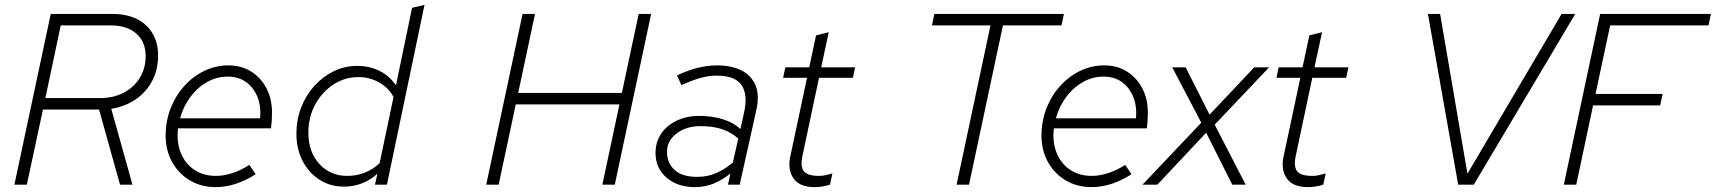

<svg xmlns="http://www.w3.org/2000/svg" viewBox="-20 -757 7033 787"><path d="M39 0 188 -700H440Q498 -700 540 -679.5Q582 -659 605 -620.5Q628 -582 628 -529Q628 -472 604 -426Q580 -380 536.5 -350Q493 -320 436 -311L523 0H472L386 -308H156L90 0ZM166 -355H390Q445 -355 487 -377Q529 -399 553 -438Q577 -477 577 -527Q577 -586 538.5 -619.5Q500 -653 433 -653H229Z M864 10Q805 10 758.5 -17.5Q712 -45 685.5 -93Q659 -141 659 -201Q659 -260 679 -312Q699 -364 735 -404Q771 -444 817.5 -466.5Q864 -489 916 -489Q969 -489 1009 -464Q1049 -439 1072 -395.5Q1095 -352 1095 -295Q1095 -279 1094 -263.5Q1093 -248 1091 -231H710Q703 -175 721 -130.5Q739 -86 776.5 -61Q814 -36 865 -36Q897 -36 932.5 -47.5Q968 -59 1002 -81L1028 -43Q988 -17 946.5 -3.5Q905 10 864 10ZM718 -272H1046Q1051 -320 1035.5 -359Q1020 -398 989 -420.5Q958 -443 913 -443Q869 -443 829.5 -421Q790 -399 761 -360.5Q732 -322 718 -272Z M1390 8Q1334 8 1290 -20Q1246 -48 1220.5 -97Q1195 -146 1195 -209Q1195 -266 1214.5 -316.5Q1234 -367 1268.5 -405Q1303 -443 1348 -465Q1393 -487 1445 -487Q1492 -487 1533.5 -467.5Q1575 -448 1603 -407L1669 -725L1720 -737L1566 0H1517L1527 -45Q1497 -18 1462.5 -5Q1428 8 1390 8ZM1404 -36Q1479 -36 1536 -88L1593 -359Q1574 -396 1535 -418.5Q1496 -441 1450 -441Q1393 -441 1346.5 -410.5Q1300 -380 1272 -328.5Q1244 -277 1244 -213Q1244 -134 1289 -85Q1334 -36 1404 -36Z M1973 0 2122 -700H2173L2104 -376H2529L2598 -700H2649L2500 0H2449L2519 -329H2094L2024 0Z M2829 10Q2757 10 2712 -29Q2667 -68 2667 -130Q2667 -175 2690 -209Q2713 -243 2754 -262.5Q2795 -282 2847 -282Q2898 -282 2942 -268.5Q2986 -255 3015 -228L3030 -296Q3046 -368 3020 -407.5Q2994 -447 2916 -447Q2885 -447 2851 -437.5Q2817 -428 2773 -408L2755 -448Q2802 -470 2842 -479.5Q2882 -489 2919 -489Q2977 -489 3018 -469Q3059 -449 3076.5 -408Q3094 -367 3080 -305L3012 0H2964L2974 -46Q2941 -19 2905 -4.5Q2869 10 2829 10ZM2838 -32Q2880 -32 2915.5 -47.5Q2951 -63 2984 -91L3006 -189Q2977 -215 2940 -227.5Q2903 -240 2851 -240Q2793 -240 2753.5 -210Q2714 -180 2714 -135Q2714 -89 2745 -60.5Q2776 -32 2838 -32Z M3319 10Q3258 10 3233 -25Q3208 -60 3219 -114L3288 -438H3190L3199 -481H3297L3325 -612L3377 -625L3346 -481H3485L3476 -438H3337L3269 -117Q3260 -74 3275 -55Q3290 -36 3337 -36Q3350 -36 3362 -38.5Q3374 -41 3392 -46L3382 0Q3366 5 3350.5 7.5Q3335 10 3319 10Z M3901 0 4040 -653H3800L3810 -700H4341L4331 -653H4091L3952 0Z M4454 10Q4395 10 4348.5 -17.5Q4302 -45 4275.5 -93Q4249 -141 4249 -201Q4249 -260 4269 -312Q4289 -364 4325 -404Q4361 -444 4407.5 -466.5Q4454 -489 4506 -489Q4559 -489 4599 -464Q4639 -439 4662 -395.5Q4685 -352 4685 -295Q4685 -279 4684 -263.5Q4683 -248 4681 -231H4300Q4293 -175 4311 -130.5Q4329 -86 4366.5 -61Q4404 -36 4455 -36Q4487 -36 4522.5 -47.5Q4558 -59 4592 -81L4618 -43Q4578 -17 4536.5 -3.5Q4495 10 4454 10ZM4308 -272H4636Q4641 -320 4625.5 -359Q4610 -398 4579 -420.5Q4548 -443 4503 -443Q4459 -443 4419.5 -421Q4380 -399 4351 -360.5Q4322 -322 4308 -272Z M4663 0 4904 -254 4785 -481H4840L4938 -287L5121 -481H5182L4959 -246L5086 0H5031L4924 -213L4724 0Z M5341 10Q5280 10 5255 -25Q5230 -60 5241 -114L5310 -438H5212L5221 -481H5319L5347 -612L5399 -625L5368 -481H5507L5498 -438H5359L5291 -117Q5282 -74 5297 -55Q5312 -36 5359 -36Q5372 -36 5384 -38.5Q5396 -41 5414 -46L5404 0Q5388 5 5372.5 7.5Q5357 10 5341 10Z M5957 0 5833 -700H5883L5995 -45L6381 -700H6437L6021 0Z M6390 0 6539 -700H6993L6983 -653H6580L6520 -372H6795L6785 -325H6510L6441 0Z"/></svg>

Font: Red Hat Text VF
Style: Italic
Weight: 300
Italic angle: -12°
Designer: Pentagram, MCKL
Foundry: Pentagram, MCKL
Version: Version 1.023